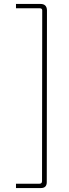

<svg xmlns="http://www.w3.org/2000/svg" viewBox="-20 -788 348 973"><path d="M185 -768Q217 -768 218 -736L217 135Q217 165 187 165H61V143H180Q193 143 193 130L194 -735Q194 -746 182 -746H61V-768Z"/></svg>

Font: Taylor Sans Thin
Style: Regular
Weight: 100
Italic angle: -8°
Designer: Natanael Gama
Version: Version 1.001 September 8, 2015